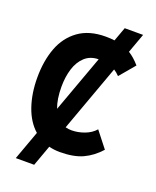

<svg xmlns="http://www.w3.org/2000/svg" viewBox="-173 -921 945 1163"><g transform="rotate(20 300.0 -339.5)"><path d="M241 9 192.5 143H74L142 -44Q86.5 -93 58 -175.8Q29.5 -258.5 29.5 -360.5Q29.5 -468.5 61.2 -552.8Q93 -637 161.2 -686Q229.5 -735 334.5 -735Q367.5 -735 392 -731.5L425 -822H543.5L498 -696.5Q533.5 -675 569 -634L486 -535.5Q466.5 -555.5 450 -565L294 -135.5Q314 -130.5 333 -130.5Q374.5 -130.5 416 -146Q457.5 -161.5 483.5 -191.5L564 -89Q516.5 -36 458.5 -9.2Q400.5 17.5 311.5 17.5Q275 17.5 241 9ZM207 -223 341 -591Q288 -590.5 253.2 -558.5Q218.5 -526.5 202.2 -474Q186 -421.5 186 -358Q186 -277.5 207 -223Z"/></g></svg>

Font: JuliaMono ExtraBold
Style: Regular
Weight: 800
Monospace: yes
Designer: cormullion
Foundry: corm
Version: Version 0.055; ttfautohint (v1.8.4)